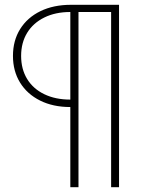

<svg xmlns="http://www.w3.org/2000/svg" viewBox="-20 -680 600 800"><path d="M273 100V-234Q201 -234 147 -261Q93 -288 63.5 -336Q34 -384 34 -447Q34 -511 64 -559Q94 -607 148.5 -633.5Q203 -660 276 -660H476V100H443V-630H307V100ZM273 -265V-630Q211 -630 164.5 -607Q118 -584 93 -543Q68 -502 68 -447Q68 -392 93 -351Q118 -310 164.5 -287.5Q211 -265 273 -265Z"/></svg>

Font: Kantumruy Pro ExtraLight
Style: Regular
Weight: 250
Version: Version 1.002